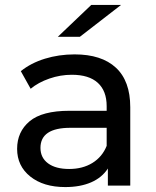

<svg xmlns="http://www.w3.org/2000/svg" viewBox="-20 -757 638 783"><path d="M49.8 -149.9Q49.8 -219.7 100.8 -262.5Q151.9 -305.2 263.2 -305.2H415V-324.2Q415 -386.2 378.9 -419.2Q342.8 -452.1 272.9 -452.1Q226.1 -452.1 181.2 -436.5Q136.2 -420.9 105 -395L64.9 -466.8Q106 -500 163.1 -517.6Q220.2 -535.2 284.2 -535.2Q394 -535.2 452.6 -481Q511.2 -426.8 511.2 -319.8V0H419.9V-69.8Q396 -32.7 351.6 -13.4Q307.1 5.9 246.1 5.9Q157.2 5.9 103.5 -37.1Q49.8 -80.1 49.8 -149.9ZM145 -153.8Q145 -113.8 176 -90.8Q207 -67.9 262.2 -67.9Q316.9 -67.9 356.9 -92.5Q397 -117.2 415 -162.1V-235.8H267.1Q145 -235.8 145 -153.8ZM215.8 -606.9 352.1 -736.8H473.6L305.7 -606.9Z"/></svg>

Font: Montserrat Medium
Style: Regular
Weight: 500
Designer: Julieta Ulanovsky
Foundry: Julieta Ulanovsky
Version: Version 7.200